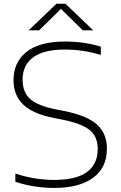

<svg xmlns="http://www.w3.org/2000/svg" viewBox="-20 -964 624 994"><path d="M259 9Q211.5 9 159.8 1.2Q108 -6.5 59.5 -23V-65.5Q113.5 -47.5 164.8 -40Q216 -32.5 260 -32.5Q374.5 -32.5 430.2 -73.5Q486 -114.5 486 -192.5Q486 -259 442.2 -292.5Q398.5 -326 298.5 -345.5L260.5 -353Q151.5 -374 100.8 -422Q50 -470 50 -549.5Q50 -641 116.8 -695Q183.5 -749 317.5 -749Q416 -749 502 -722.5V-679.5Q411 -707.5 316 -707.5Q206 -707.5 151.5 -667Q97 -626.5 97 -552Q97 -486.5 136 -451.5Q175 -416.5 270.5 -397.5L309 -390Q429.5 -366.5 481.5 -319.8Q533.5 -273 533.5 -194.5Q533.5 -96 462 -43.5Q390.5 9 259 9ZM128.5 -807 272 -944.5H319L462.5 -807H408.5L295.5 -918L182.5 -807Z"/></svg>

Font: Encode Sans Expanded ExtraLight
Style: Regular
Weight: 200
Width: 7
Designer: Multiple Designers
Foundry: Impallari Type
Version: Version 3.000; ttfautohint (v1.8.3) -l 8 -r 50 -G 200 -x 14 